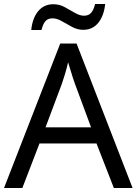

<svg xmlns="http://www.w3.org/2000/svg" viewBox="-20 -933 679 953"><path d="M545 0 459 -221H176L91 0H0L279 -717H360L638 0ZM352 -517Q349 -525 342 -546Q335 -567 328.5 -589.5Q322 -612 318 -624Q311 -593 302 -563.5Q293 -534 287 -517L206 -301H432ZM135 -784Q141 -843 169.5 -877.5Q198 -912 245 -912Q275 -912 301.5 -897.5Q328 -883 352 -869Q376 -855 397 -855Q420 -855 432.5 -869.5Q445 -884 452 -913H502Q496 -855 468 -820Q440 -785 393 -785Q365 -785 338.5 -799Q312 -813 287.5 -827.5Q263 -842 241 -842Q217 -842 205 -827.5Q193 -813 186 -784Z"/></svg>

Font: Noto Sans Indic Siyaq Numbers
Style: Regular
Weight: 400
Designer: Monotype Design Team
Foundry: Monotype Imaging Inc.
Version: Version 2.002; ttfautohint (v1.8.4.7-5d5b)